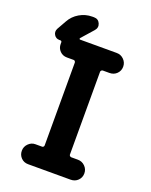

<svg xmlns="http://www.w3.org/2000/svg" viewBox="-159 -955 819 1040"><g transform="rotate(20 250.0 -435.0)"><path d="M341.8 -615.2Q337.9 -615.2 334 -611.8Q330.1 -608.4 330.1 -603.5V-126Q330.1 -122.1 334 -118.7Q337.9 -115.2 341.8 -115.2H379.9Q404.3 -115.2 421.4 -98.1Q438.5 -81.1 438.5 -57.1Q438.5 -33.2 421.9 -16.6Q405.3 0 379.9 0H134.8Q110.4 0 94.2 -16.6Q78.1 -33.2 78.1 -57.1Q78.1 -81.1 95.2 -98.1Q112.3 -115.2 134.8 -115.2H173.8Q178.7 -115.2 181.6 -118.7Q184.6 -122.1 184.6 -126V-603.5Q184.6 -607.4 181.6 -611.3Q178.7 -615.2 173.8 -615.2H134.8Q110.4 -615.2 94.2 -631.8Q78.1 -648.4 78.1 -671.9V-679.7Q79.1 -683.6 76.7 -687Q74.2 -690.4 70.3 -690.4H63.5Q43.9 -690.4 33.7 -707Q23.4 -723.6 32.2 -742.2L62.5 -795.9Q81.1 -830.1 115.2 -850.1Q149.4 -870.1 188.5 -870.1H198.2Q223.6 -870.1 233.4 -847.7Q243.2 -825.2 225.6 -805.7L166 -738.3Q164.1 -736.3 165 -733.4Q166 -730.5 168.9 -730.5H379.9Q404.3 -730.5 421.4 -713.4Q438.5 -696.3 438.5 -672.4Q438.5 -648.4 421.9 -631.8Q405.3 -615.2 379.9 -615.2Z"/></g></svg>

Font: Rounded-X Mgen+ 1m bold
Style: Bold
Weight: 700
Designer: [Source Han Sans]
Ryoko NISHIZUKA  (kana & ideographs); Paul D. Hunt (Latin, Greek & Cyrillic); Wenlong ZHANG  (bopomofo
Version: Version 1.059.20150602